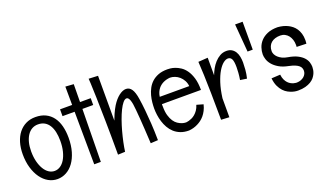

<svg xmlns="http://www.w3.org/2000/svg" viewBox="-70 -1169 2787 1640"><g transform="rotate(-20 1323.0 -349.0)"><path d="M442.9 -291Q442.9 -220.7 426.5 -165Q410.2 -109.4 382.1 -70.6Q354 -31.7 315.9 -11Q277.8 9.8 234.9 9.8Q191.4 9.8 153.3 -11.7Q115.2 -33.2 86.9 -72.8Q58.6 -112.3 42.2 -167.7Q25.9 -223.1 25.9 -291Q25.9 -349.1 40.3 -397.2Q54.7 -445.3 81.8 -480Q108.9 -514.6 147.7 -533.9Q186.5 -553.2 234.9 -553.2Q288.6 -553.2 327.6 -533.9Q366.7 -514.6 392.3 -480Q418 -445.3 430.4 -397.2Q442.9 -349.1 442.9 -291ZM367.2 -290Q367.2 -334 359.4 -370.1Q351.6 -406.2 335.2 -432.4Q318.8 -458.5 293.9 -472.7Q269 -486.8 234.9 -486.8Q204.1 -486.8 179.4 -472.7Q154.8 -458.5 137.7 -432.4Q120.6 -406.2 111.3 -370.1Q102.1 -334 102.1 -290Q102.1 -238.8 112.5 -197.3Q123 -155.8 140.9 -126Q158.7 -96.2 182.9 -80.1Q207 -64 234.9 -64Q262.2 -64 286.4 -79.6Q310.5 -95.2 328.4 -124.5Q346.2 -153.8 356.7 -195.6Q367.2 -237.3 367.2 -290Z M640.6 -705.1 638.7 -543H735.8V-481H637.7L630.9 -2H570.8L566.9 -481H457V-543H566.9L565.9 -710Z M1085.9 -5.9Q1082 -80.1 1078.4 -137.9Q1074.7 -195.8 1071.8 -235.8Q1068.4 -282.7 1064.9 -317.9Q1060.5 -377 1049.8 -407Q1039.1 -437 1022 -437Q1005.9 -437 988.5 -416Q971.2 -395 954.1 -360.4Q937 -325.7 921.1 -281Q905.3 -236.3 892.3 -189Q879.4 -141.6 869.6 -95.7Q859.9 -49.8 855 -12.2L790 -9.8Q790 -183.6 787.8 -314Q785.6 -444.3 783.2 -531.2Q780.8 -618.2 778.6 -661.6Q776.4 -705.1 775.9 -705.1L859.9 -701.2V-293.9Q870.6 -323.7 880.9 -346.2Q891.1 -368.7 898.9 -383.8Q907.7 -401.4 916 -414.1Q930.7 -437.5 946.8 -456.1Q962.9 -474.6 979.7 -487.5Q996.6 -500.5 1012.9 -507.3Q1029.3 -514.2 1044.9 -514.2Q1075.7 -514.2 1095.2 -485.6Q1114.7 -457 1124 -395Q1131.8 -345.2 1137.7 -284.7Q1143.1 -232.9 1147.5 -162.6Q1151.9 -92.3 1152.8 -9.8Z M1290 -287.1Q1289.1 -281.7 1289.6 -276.6Q1290 -271.5 1290 -266.1Q1290 -217.3 1299.8 -183.8Q1309.6 -150.4 1324.5 -128.4Q1339.4 -106.4 1357.2 -94.7Q1375 -83 1390.6 -77.4Q1406.2 -71.8 1417.5 -70.8Q1428.7 -69.8 1431.2 -69.8Q1430.7 -69.8 1438 -70.6Q1445.3 -71.3 1457.3 -74.5Q1469.2 -77.6 1484.4 -84.5Q1499.5 -91.3 1514.4 -103.8Q1529.3 -116.2 1542.5 -135Q1555.7 -153.8 1564 -181.2L1624 -164.1Q1616.7 -133.8 1604.5 -110.4Q1592.3 -86.9 1577.4 -69.3Q1562.5 -51.8 1545.7 -39.3Q1528.8 -26.9 1512.7 -19Q1474.6 0.5 1431.2 3.9Q1388.2 3.9 1355.2 -9Q1322.3 -22 1298.3 -43.9Q1274.4 -65.9 1258.3 -94.2Q1242.2 -122.6 1232.7 -153.6Q1223.1 -184.6 1219 -215.6Q1214.8 -246.6 1214.8 -273.9Q1214.8 -299.3 1217.8 -329.6Q1220.7 -359.9 1229 -390.6Q1237.3 -421.4 1252.4 -450.2Q1267.6 -479 1292 -501.5Q1316.4 -523.9 1351.3 -537.4Q1386.2 -550.8 1434.1 -550.8Q1442.4 -550.8 1461.2 -549.1Q1480 -547.4 1503.4 -539.3Q1526.9 -531.2 1551.8 -514.9Q1576.7 -498.5 1597.4 -469.2Q1618.2 -439.9 1631.6 -395.5Q1645 -351.1 1645 -287.1ZM1431.2 -476.1Q1397.5 -473.6 1369.1 -460Q1356.9 -454.1 1345 -445.1Q1333 -436 1322.8 -423.1Q1312.5 -410.2 1304.7 -392.6Q1296.9 -375 1293.9 -352.1H1562Q1559.1 -380.9 1546.4 -403.8Q1533.7 -426.8 1515.4 -442.9Q1497.1 -459 1474.9 -467.5Q1452.6 -476.1 1431.2 -476.1Z M1961.9 -525.9Q1990.2 -525.9 2009.5 -514.2Q2028.8 -502.4 2040.8 -482.9Q2052.7 -463.4 2057.9 -437.7Q2063 -412.1 2063 -384.8Q2063 -357.9 2060.1 -320.1Q2057.1 -282.2 2047.4 -243.2L1987.3 -252Q1993.2 -286.6 1995.1 -315.7Q1997.1 -344.7 1997.1 -366.2Q1997.1 -418.5 1986.1 -439.7Q1975.1 -460.9 1952.1 -460.9Q1932.1 -460.9 1908.7 -442.4Q1885.3 -423.8 1862.8 -386.2Q1840.3 -348.6 1821.8 -291.5Q1803.2 -234.4 1793 -157.2V15.1L1719.2 11.2Q1718.8 -130.9 1716.6 -231.7Q1714.4 -332.5 1712.4 -396.5Q1709.5 -471.7 1706.1 -520L1793 -525.9V-366.2Q1802.7 -392.6 1818.1 -420.7Q1833.5 -448.7 1854.7 -472.2Q1876 -495.6 1902.6 -510.7Q1929.2 -525.9 1961.9 -525.9Z M2178.2 -459H2130.9L2109.9 -712.9H2178.2Z M2538.1 -353Q2539.1 -357.4 2539.1 -362.1Q2539.1 -366.7 2539.1 -372.1Q2539.1 -397 2532 -418.7Q2524.9 -440.4 2512 -456.8Q2499 -473.1 2480.5 -482.7Q2461.9 -492.2 2439.5 -492.2Q2413.6 -492.2 2392.6 -485.6Q2371.6 -479 2356.7 -466.3Q2341.8 -453.6 2333.5 -434.8Q2325.2 -416 2325.2 -391.1Q2325.2 -377 2332.3 -362.1Q2339.4 -347.2 2353.5 -334Q2367.7 -320.8 2388.4 -310.5Q2409.2 -300.3 2437 -295.9Q2489.3 -287.1 2522.2 -270.3Q2555.2 -253.4 2574 -232.4Q2592.8 -211.4 2599.6 -189Q2606.4 -166.5 2606.4 -147Q2606.4 -134.8 2603.8 -119.1Q2601.1 -103.5 2593.8 -86.9Q2586.4 -70.3 2573.5 -54.4Q2560.5 -38.6 2540 -26.1Q2519.5 -13.7 2491 -5.9Q2462.4 2 2423.3 2Q2419.4 2 2406 1Q2392.6 0 2374.3 -5.4Q2356 -10.7 2335.2 -21.5Q2314.5 -32.2 2295.9 -51.8Q2277.3 -71.3 2263.4 -101.1Q2249.5 -130.9 2245.1 -173.8L2325.2 -178.2Q2328.6 -149.9 2337.6 -130.9Q2346.7 -111.8 2358.6 -99.4Q2370.6 -86.9 2383.5 -80.1Q2396.5 -73.2 2408 -70.1Q2419.4 -66.9 2427.5 -66.4Q2435.5 -65.9 2437 -65.9Q2457.5 -66.4 2474.4 -73Q2491.2 -79.6 2502.9 -89.8Q2514.6 -100.1 2521 -113.5Q2527.3 -127 2527.3 -141.1Q2527.3 -153.3 2522.9 -165Q2518.6 -176.8 2506.6 -187.3Q2494.6 -197.8 2473.9 -206.5Q2453.1 -215.3 2420.4 -222.2Q2367.7 -232.4 2333.7 -252.7Q2299.8 -272.9 2279.8 -297.1Q2259.8 -321.3 2252 -346.2Q2244.1 -371.1 2244.1 -391.1Q2244.1 -420.9 2254.4 -451.9Q2264.6 -482.9 2287.8 -508.5Q2311 -534.2 2348.6 -550.5Q2386.2 -566.9 2441.4 -566.9Q2493.7 -563.5 2534.7 -543Q2552.2 -534.2 2569.1 -520.8Q2585.9 -507.3 2599.1 -487.8Q2612.3 -468.3 2620.4 -442.1Q2628.4 -416 2628.4 -381.8Q2628.4 -374.5 2627.7 -366.5Q2627 -358.4 2626 -350.1Z"/></g></svg>

Font: Englebert
Style: Regular
Weight: 400
Designer: Astigmatic (AOETI)
Foundry: Astigmatic (AOETI)
Version: Version 1.000